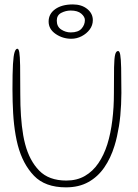

<svg xmlns="http://www.w3.org/2000/svg" viewBox="-20 -810 608 847"><path d="M271 16.5Q179 16.5 129.8 -34.8Q80.5 -86 58.5 -169.5Q53 -190.5 49 -213.5Q45 -236.5 42.2 -260.8Q39.5 -285 38 -310.5Q36.5 -336 35.8 -362.5Q35 -389 35 -416.5Q35 -488 37.2 -526.8Q39.5 -565.5 44.5 -580.2Q49.5 -595 56.5 -595Q62.5 -595 65.2 -579Q68 -563 68.8 -519.8Q69.5 -476.5 69.5 -394.5Q69.5 -370 70.2 -346Q71 -322 72.5 -299.2Q74 -276.5 76.5 -254.8Q79 -233 82.5 -212.8Q86 -192.5 91 -174Q110 -101.5 152.8 -57.5Q195.5 -13.5 272.5 -13.5Q319.5 -13.5 354.5 -33.8Q389.5 -54 414 -90Q438.5 -126 453.5 -173.5Q461 -197.5 466.5 -224.2Q472 -251 475.5 -279.5Q479 -308 480.8 -337.8Q482.5 -367.5 482.5 -398Q482.5 -472.5 483.2 -513Q484 -553.5 488 -569.2Q492 -585 501 -585Q507.5 -585 510.5 -568Q513.5 -551 514.5 -510.5Q515.5 -470 515.5 -400Q515.5 -374.5 514.2 -349.5Q513 -324.5 510.8 -300.5Q508.5 -276.5 504.8 -253.5Q501 -230.5 496.2 -208.8Q491.5 -187 485 -166.5Q468.5 -112.5 440 -71.2Q411.5 -30 369.8 -6.8Q328 16.5 271 16.5ZM294.5 -639Q256.5 -639 225.5 -660.2Q194.5 -681.5 194.5 -715Q194.5 -749 223.8 -769.8Q253 -790.5 301.5 -790.5Q340 -790.5 364.8 -770.5Q389.5 -750.5 389.5 -721Q389.5 -698.5 375.8 -680Q362 -661.5 340.2 -650.2Q318.5 -639 294.5 -639ZM292 -667Q325 -667 339.8 -683.8Q354.5 -700.5 354.5 -721.5Q354.5 -736 338.5 -749.8Q322.5 -763.5 292 -763.5Q270 -763.5 250.2 -753.2Q230.5 -743 230.5 -719Q230.5 -692.5 250 -679.8Q269.5 -667 292 -667Z"/></svg>

Font: Gluten Thin Thin
Style: Regular
Weight: 250
Version: Version 1.300